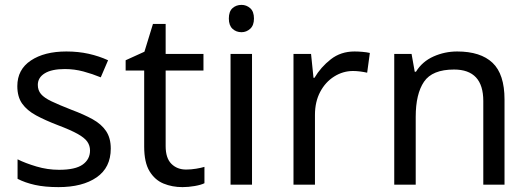

<svg xmlns="http://www.w3.org/2000/svg" viewBox="-20 -757 2169 787"><path d="M434 -148Q434 -70 376 -30Q318 10 220 10Q164 10 123.5 1Q83 -8 52 -24V-104Q84 -88 129.5 -74.5Q175 -61 222 -61Q289 -61 319 -82.5Q349 -104 349 -140Q349 -160 338 -176Q327 -192 298.5 -208Q270 -224 217 -244Q165 -264 128 -284Q91 -304 71 -332Q51 -360 51 -404Q51 -472 106.5 -509Q162 -546 252 -546Q301 -546 343.5 -536.5Q386 -527 423 -510L393 -440Q359 -454 322 -464Q285 -474 246 -474Q192 -474 163.5 -456.5Q135 -439 135 -409Q135 -387 148 -371.5Q161 -356 191.5 -341.5Q222 -327 273 -307Q324 -288 360 -268Q396 -248 415 -219.5Q434 -191 434 -148Z M743 -62Q763 -62 784 -65.5Q805 -69 818 -73V-6Q804 1 778 5.5Q752 10 728 10Q686 10 650.5 -4.5Q615 -19 593 -55Q571 -91 571 -156V-468H495V-510L572 -545L607 -659H659V-536H814V-468H659V-158Q659 -109 682.5 -85.5Q706 -62 743 -62Z M970 -737Q990 -737 1005.5 -723.5Q1021 -710 1021 -681Q1021 -653 1005.5 -639Q990 -625 970 -625Q948 -625 933 -639Q918 -653 918 -681Q918 -710 933 -723.5Q948 -737 970 -737ZM1013 -536V0H925V-536Z M1433 -546Q1448 -546 1465.5 -544.5Q1483 -543 1496 -540L1485 -459Q1472 -462 1456.5 -464Q1441 -466 1427 -466Q1386 -466 1350 -443.5Q1314 -421 1292.5 -380.5Q1271 -340 1271 -286V0H1183V-536H1255L1265 -438H1269Q1295 -482 1336 -514Q1377 -546 1433 -546Z M1854 -546Q1950 -546 1999 -499.5Q2048 -453 2048 -349V0H1961V-343Q1961 -472 1841 -472Q1752 -472 1718 -422Q1684 -372 1684 -278V0H1596V-536H1667L1680 -463H1685Q1711 -505 1757 -525.5Q1803 -546 1854 -546Z"/></svg>

Font: Noto Sans Mandaic
Style: Regular
Weight: 400
Designer: Monotype Design Team
Foundry: Monotype Imaging Inc.
Version: Version 2.002; ttfautohint (v1.8.4.7-5d5b)